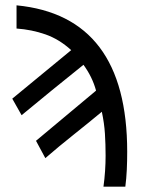

<svg xmlns="http://www.w3.org/2000/svg" viewBox="-20 -716 540 720"><path d="M376 -132Q376 -175 373.5 -214.5Q371 -254 362 -296V-297Q309 -253 255.5 -210.5Q202 -168 150 -123L115 -188L340 -376V-377Q326 -428 293 -473Q234 -426 176 -378.5Q118 -331 61 -284L26 -346L247 -528Q202 -569 150.5 -587Q99 -605 42 -609V-696Q457 -656 457 -147Q457 -112 455.5 -79.5Q454 -47 450 -16H368Q372 -45 374 -74.5Q376 -104 376 -132Z"/></svg>

Font: D2Coding
Style: Regular
Weight: 400
Monospace: yes
Designer: Yong-Rak Park; Jeong-Hwan Yoon; Sang-Min Lee;
Foundry: NHN Corporation
Version: Version 1.3.2; Build 20180524